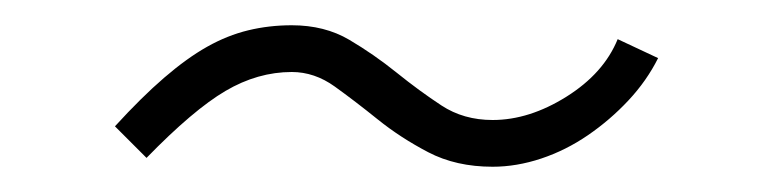

<svg xmlns="http://www.w3.org/2000/svg" viewBox="-20 -393 612 152"><path d="M71 -293Q92 -316 110 -331.5Q128 -347 144 -356Q160 -365 176.5 -369Q193 -373 211 -373Q237 -373 256.5 -361.5Q276 -350 294 -335.5Q312 -321 329.5 -309.5Q347 -298 370 -298Q399 -298 428.5 -316.5Q458 -335 469 -362L501 -347Q492 -329 477.5 -313.5Q463 -298 445.5 -286Q428 -274 408.5 -267.5Q389 -261 370 -261Q341 -261 319 -272.5Q297 -284 279 -298.5Q261 -313 245 -324.5Q229 -336 211 -336Q184 -336 158.5 -321Q133 -306 96 -268Z"/></svg>

Font: Encode Sans Narrow
Style: Thin
Weight: 250
Designer: Pablo Impallari, Andres Torresi
Foundry: Pablo Impallari, Andres Torresi
Version: Version 1.000; ttfautohint (v1.00) -l 8 -r 50 -G 200 -x 14 -